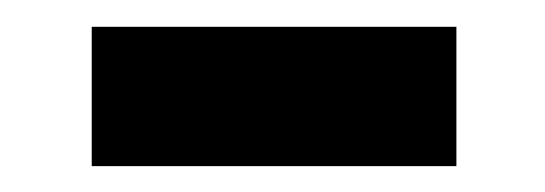

<svg xmlns="http://www.w3.org/2000/svg" viewBox="-20 -359 409 144"><path d="M48.8 -234.4V-338.9H322.3V-234.4Z"/></svg>

Font: Bpmf Zihi Sans Bold
Style: Bold
Weight: 700
Foundry: But Ko
Version: Version 1.320